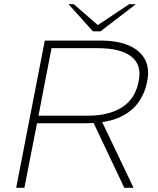

<svg xmlns="http://www.w3.org/2000/svg" viewBox="-20 -893 753 913"><path d="M57 0 193 -700H459Q540 -700 593.5 -676.5Q647 -653 670 -609Q693 -565 679 -502Q668 -446 634.5 -401.5Q601 -357 541 -332Q481 -307 388 -307H156L96 0ZM163 -343H400Q498 -343 560.5 -383Q623 -423 639 -505Q656 -582 606 -623Q556 -664 444 -664H225ZM571 0 423 -313 459 -327 615 0ZM422 -744 441 -771 594 -873H626L458 -744ZM422 -744 306 -873H331L453 -767L458 -744Z"/></svg>

Font: REM Thin
Style: Italic
Weight: 250
Italic angle: -11°
Designer: Octavio Pardo
Foundry: Ashler Design
Version: Version 1.005;gftools[0.9.28]